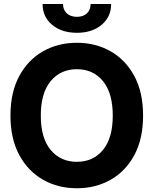

<svg xmlns="http://www.w3.org/2000/svg" viewBox="-20 -957 789 986"><path d="M374.5 9.8Q277.8 9.8 200.7 -34.2Q123.5 -78.1 78.6 -161.6Q33.7 -245.1 33.7 -363.3Q33.7 -482.4 78.6 -565.9Q123.5 -649.4 200.7 -693.4Q277.8 -737.3 374.5 -737.3Q471.2 -737.3 548.3 -693.4Q625.5 -649.4 670.2 -565.9Q714.8 -482.4 714.8 -363.3Q714.8 -244.6 670.2 -161.1Q625.5 -77.6 548.3 -33.9Q471.2 9.8 374.5 9.8ZM374.5 -126Q458.5 -126 508.8 -187Q559.1 -248 559.1 -363.3Q559.1 -479 508.8 -540.3Q458.5 -601.6 374.5 -601.6Q291 -601.6 240.2 -540.3Q189.5 -479 189.5 -363.3Q189.5 -248 240.2 -187Q291 -126 374.5 -126ZM375 -788.6Q296.4 -788.6 247.6 -829.6Q198.7 -870.6 198.7 -936.5H303.7Q303.7 -906.2 323 -888.4Q342.3 -870.6 375 -870.6Q407.2 -870.6 426.3 -888.4Q445.3 -906.2 445.3 -936.5H550.8Q550.8 -870.6 502 -829.6Q453.1 -788.6 375 -788.6Z"/></svg>

Font: Inter Tight
Style: Bold
Weight: 700
Designer: Rasmus Andersson
Foundry: rsms
Version: Version 3.004; ttfautohint (v1.8.4.7-5d5b)